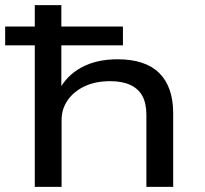

<svg xmlns="http://www.w3.org/2000/svg" viewBox="-27 -725 794 745"><path d="M108 0V-549H-7V-622H108V-705H211V-622H450V-549H211V-373H201Q230 -431 288.5 -463Q347 -495 429 -495Q537 -495 591 -441.5Q645 -388 645 -285V0H541V-280Q541 -324 525.5 -352.5Q510 -381 478.5 -395.5Q447 -410 401 -410Q343 -410 301 -390Q259 -370 235.5 -336Q212 -302 212 -260V0Z"/></svg>

Font: Nunito Sans 10pt Expanded Medium
Style: Regular
Weight: 500
Width: 7
Designer: Vernon Adams
Foundry: Vernon Adams
Version: Version 3.101;gftools[0.9.27]